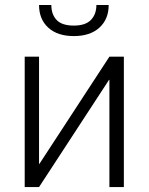

<svg xmlns="http://www.w3.org/2000/svg" viewBox="-20 -758 602 778"><path d="M423.3 -528.3H481.9V0H423.3V-434.1L421.9 -434.6L138.2 0H80.1V-528.3H138.2V-94.2L139.6 -93.8ZM420.4 -737.8Q420.4 -680.2 382.8 -646Q345.2 -611.8 279.3 -611.8Q212.9 -611.8 175.5 -646Q138.2 -680.2 138.2 -737.8H188Q188 -699.7 209.5 -677Q231 -654.3 279.3 -654.3Q326.2 -654.3 348.4 -677.2Q370.6 -700.2 370.6 -737.8Z"/></svg>

Font: Franko
Style: Light
Weight: 300
Designer: Google
Version: Version 1.200310; 2013